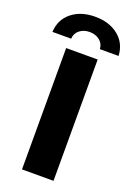

<svg xmlns="http://www.w3.org/2000/svg" viewBox="-194 -977 723 1041"><g transform="rotate(20 167.0 -457.0)"><path d="M76.1 -700H257.9V0H76.1ZM167 -913.7Q249.1 -913.7 301.7 -871.2Q354.2 -828.8 357.8 -757H249.9Q248.3 -788.1 224.9 -806.8Q201.6 -825.6 167 -825.6Q132.4 -825.6 109.1 -806.8Q85.7 -788.1 84.1 -757H-23.8Q-20.2 -828.8 32.3 -871.2Q84.9 -913.7 167 -913.7Z"/></g></svg>

Font: iiserrat Thin
Style: Regular
Weight: 100
Designer: Akira Ohta
Foundry: Akira Ohta
Version: Version 1.200;Glyphs 3.3.1 (3343)